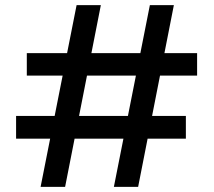

<svg xmlns="http://www.w3.org/2000/svg" viewBox="-20 -732 837 752"><path d="M426 0 567 -712H661L521 0ZM139 0 280 -712H375L235 0ZM43 -189V-278H708V-189ZM85 -436V-524H752V-436Z"/></svg>

Font: DM Sans 10pt Medium
Style: Regular
Weight: 500
Version: Version 4.004;gftools[0.9.30]